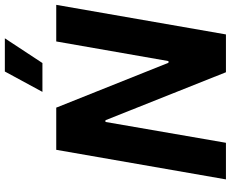

<svg xmlns="http://www.w3.org/2000/svg" viewBox="-100 -852 952 792"><g transform="rotate(-90 376.0 -456.0)"><path d="M32 0H183L269 -497H276L474 0H630L752 -700H601L520 -237H513L328 -700H154ZM614 -912H477L393 -757H512Z"/></g></svg>

Font: Fixel Display
Style: Bold Italic
Weight: 700
Italic angle: -10°
Designer: AlfaBravo + MacPaw
Foundry: Kyrylo Tkachov, Marchela Mozhyna, Serhii Makarenko, Maria Weinstein, Zakhar Kryvoshyya
Version: Version 1.210;Glyphs 3.2 (3217)